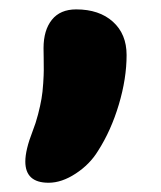

<svg xmlns="http://www.w3.org/2000/svg" viewBox="-20 -213 344 411"><path d="M84 178.2Q34.2 178.2 34.2 132.8Q34.2 107.9 49.8 67.9Q56.6 50.8 61.5 31.7Q66.4 12.7 68.8 -1.5Q71.3 -15.6 72.5 -34.7Q73.7 -53.7 73.7 -62.7Q73.7 -71.8 73.5 -89.4Q73.2 -106.9 73.2 -109.9Q73.2 -148.4 91.1 -170.7Q108.9 -192.9 143.1 -192.9Q192.4 -192.9 221.7 -166.5Q251 -140.1 251 -95.2Q251 -44.9 234.4 10.7Q217.8 66.4 189.9 109.9Q172.4 138.7 142.3 158.4Q112.3 178.2 84 178.2Z"/></svg>

Font: Shantell Sans Irregular
Style: Bold
Weight: 700
Designer: Stephen Nixon, Anya Danilova, Shantell Martin
Foundry: Arrow Type
Version: Version 1.006;[9816181b4]